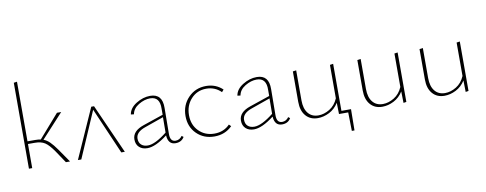

<svg xmlns="http://www.w3.org/2000/svg" viewBox="-69 -1060 3946 1560"><g transform="rotate(-10 1903.5 -280.0)"><path d="M353 -110 429 0H395L328 -100Q288 -158 256.5 -178.5Q225 -199 173 -199H117V0H90V-709L117 -713V-221H180Q207 -221 226 -217L393 -408H428L247 -211Q274 -201 298 -177.5Q322 -154 353 -110Z M881 0H852L687 -381L522 0H494L676 -408H699Z M1358 -47 1372 -36Q1349 3 1300 3Q1239 3 1234 -73Q1135 3 1068 3Q1026 3 1000.5 -20.5Q975 -44 975 -85Q975 -155 1071 -187L1236 -243V-293Q1239 -392 1158 -392Q1111 -392 1063 -363Q1015 -334 1007 -287L982 -290Q990 -342 1046.5 -377Q1103 -412 1162 -412Q1263 -412 1261 -295L1259 -84Q1257 -17 1304 -17Q1337 -17 1358 -47ZM1001 -87Q1001 -54 1021 -36Q1041 -18 1075 -18Q1135 -18 1234 -96L1235 -223L1079 -168Q1001 -141 1001 -87Z M1417 -200Q1417 -290 1476 -351Q1535 -412 1623 -412Q1703 -412 1759 -359L1743 -340Q1693 -390 1621 -390Q1545 -390 1495.5 -336Q1446 -282 1446 -202Q1446 -121 1497 -70Q1548 -19 1625 -19Q1702 -19 1752 -71L1768 -55Q1709 4 1621 4Q1533 4 1475 -53.5Q1417 -111 1417 -200Z M2237 -47 2251 -36Q2228 3 2179 3Q2118 3 2113 -73Q2014 3 1947 3Q1905 3 1879.5 -20.5Q1854 -44 1854 -85Q1854 -155 1950 -187L2115 -243V-293Q2118 -392 2037 -392Q1990 -392 1942 -363Q1894 -334 1886 -287L1861 -290Q1869 -342 1925.5 -377Q1982 -412 2041 -412Q2142 -412 2140 -295L2138 -84Q2136 -17 2183 -17Q2216 -17 2237 -47ZM1880 -87Q1880 -54 1900 -36Q1920 -18 1954 -18Q2014 -18 2113 -96L2114 -223L1958 -168Q1880 -141 1880 -87Z M2751 -22 2749 153H2727L2724 0H2648L2646 -93Q2616 -45 2569 -21Q2522 3 2474 3Q2412 3 2375.5 -39Q2339 -81 2339 -155V-406L2367 -410V-162Q2367 -94 2397.5 -56Q2428 -18 2482 -18Q2529 -18 2575 -46Q2621 -74 2645 -130V-406L2672 -410V-22Z M3177 -406 3204 -410V-2L3180 2L3178 -93Q3148 -45 3101 -21Q3054 3 3006 3Q2944 3 2907.5 -39Q2871 -81 2871 -155V-406L2899 -410V-162Q2899 -94 2929.5 -56Q2960 -18 3014 -18Q3061 -18 3107 -46Q3153 -74 3177 -130Z M3690 -406 3717 -410V-2L3693 2L3691 -93Q3661 -45 3614 -21Q3567 3 3519 3Q3457 3 3420.5 -39Q3384 -81 3384 -155V-406L3412 -410V-162Q3412 -94 3442.5 -56Q3473 -18 3527 -18Q3574 -18 3620 -46Q3666 -74 3690 -130Z"/></g></svg>

Font: EauTestInfant Extralight
Style: Regular
Weight: 250
Designer: Christian Thalmann (Catharsis Fonts)
Version: Version 0.001;PS 000.001;hotconv 1.0.88;makeotf.lib2.5.64775